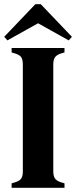

<svg xmlns="http://www.w3.org/2000/svg" viewBox="-32 -888 360 908"><path d="M23 0V-21L43 -27Q63 -34 69.5 -45.5Q76 -57 76 -78V-583Q76 -604 69.5 -615.5Q63 -627 43 -634L23 -640V-661H273V-640L253 -634Q234 -627 227 -615.5Q220 -604 220 -583V-78Q220 -57 227 -45.5Q234 -34 253 -27L273 -21V0ZM3 -697 -12 -714 135 -868H161L308 -714L293 -697L148 -778Z"/></svg>

Font: DeepMind Serif Text
Style: Regular
Weight: 400
Designer: Frank Grießhammer / Modifications: Colophon Foundry
Foundry: Colophon Foundry
Version: Version 5.003; ttfautohint (v1.8.2)